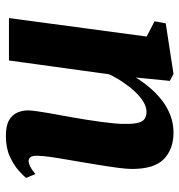

<svg xmlns="http://www.w3.org/2000/svg" viewBox="2 -602 611 654"><g transform="rotate(90 307.0 -274.5)"><path d="M243.5 -432Q260 -458.5 280 -481.8Q300 -505 323.5 -522.8Q347 -540.5 374 -550.5Q401 -560.5 431.5 -560.5Q487 -560.5 521 -528Q555 -495.5 555 -419Q555 -401.5 551 -371Q547 -340.5 541.5 -307.2Q536 -274 531.5 -246.5Q527.5 -221.5 522.5 -193.8Q517.5 -166 514 -140.2Q510.5 -114.5 510 -96Q510 -78 515.5 -72.5Q521 -67 527.5 -67Q536 -67 546.2 -72Q556.5 -77 572.5 -90L585.5 -58.5Q579.5 -50.5 561.5 -34Q543.5 -17.5 513.8 -3.5Q484 10.5 442.5 10.5Q407.5 10.5 388.8 -0.5Q370 -11.5 362.8 -29Q355.5 -46.5 355.5 -65.5Q356 -77 358.2 -94.2Q360.5 -111.5 364.2 -132.2Q368 -153 372 -175Q376 -197 379.5 -217.5Q383 -238.5 387 -262.2Q391 -286 394.2 -310.5Q397.5 -335 399.8 -358Q402 -381 401.5 -401Q401.5 -427.5 397.2 -442Q393 -456.5 383.8 -462.5Q374.5 -468.5 360 -468.5Q344 -468.5 326.8 -458.2Q309.5 -448 292.5 -430Q275.5 -412 260 -389.2Q244.5 -366.5 232.5 -341L185.5 0H41L104 -469L52 -496L59 -534L231.5 -560.5L255 -548Z"/></g></svg>

Font: Merriweather 36pt ExtraBold
Style: Italic
Weight: 800
Italic angle: -7.8°
Version: Version 2.101